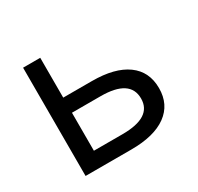

<svg xmlns="http://www.w3.org/2000/svg" viewBox="-120 -672 839 814"><g transform="rotate(-30 300.0 -265.0)"><path d="M81 0V-530H165V-335H305Q417 -335 477 -291.5Q537 -248 537 -167Q537 -87 477 -43.5Q417 0 305 0ZM165 -75H305Q449 -75 449 -167Q449 -261 305 -261H165Z"/></g></svg>

Font: Geist Mono
Style: Regular
Weight: 400
Monospace: yes
Designer: Basement.studio, Andrés Briganti, Mateo Zaragoza
Foundry: Basement.studio, Vercel, Andrés Briganti, Guido Ferreyra, Mateo Zaragoza
Version: Version 1.500; ttfautohint (v1.8.4.7-5d5b)